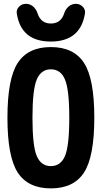

<svg xmlns="http://www.w3.org/2000/svg" viewBox="-20 -990 540 1019"><path d="M320.3 -918Q327.1 -940.4 343.8 -955.1Q360.4 -969.7 382.3 -969.7Q404.3 -969.7 419.4 -954.1Q434.6 -938.5 430.7 -917Q406.2 -769.5 249.5 -769.5Q92.8 -769.5 69.3 -917Q65.4 -938.5 80.6 -954.1Q95.7 -969.7 117.7 -969.7Q139.6 -969.7 156.2 -955.1Q172.9 -940.4 179.7 -918Q197.3 -865.2 250 -865.2Q302.7 -865.2 320.3 -918ZM175.3 -161.6Q198.2 -108.4 250 -108.4Q301.8 -108.4 324.7 -161.6Q347.7 -214.8 347.7 -364.7Q347.7 -514.6 324.7 -568.4Q301.8 -622.1 250 -622.1Q198.2 -622.1 175.3 -568.4Q152.3 -514.6 152.3 -364.7Q152.3 -214.8 175.3 -161.6ZM74.2 -656.2Q128.9 -740.2 250 -740.2Q371.1 -740.2 425.8 -656.2Q480.5 -572.3 480.5 -365.2Q480.5 -158.2 425.8 -74.2Q371.1 9.8 250 9.8Q128.9 9.8 74.2 -74.2Q19.5 -158.2 19.5 -365.2Q19.5 -572.3 74.2 -656.2Z"/></svg>

Font: Rounded Mgen+ 2m bold
Style: Bold
Weight: 700
Designer: [Source Han Sans]
Ryoko NISHIZUKA  (kana & ideographs); Paul D. Hunt (Latin, Greek & Cyrillic); Wenlong ZHANG  (bopomofo
Version: Version 1.059.20150602